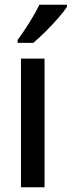

<svg xmlns="http://www.w3.org/2000/svg" viewBox="-20 -786 301 806"><path d="M167 0H68V-540H167ZM261 -757Q248 -737 223 -708.5Q198 -680 170 -652.5Q142 -625 120 -606H54V-618Q80 -654 104.5 -693Q129 -732 145 -766H261Z"/></svg>

Font: Noto Sans Khmer Condensed Medium
Style: Regular
Weight: 500
Width: 3
Designer: Danh Hong and the Monotype Design Team
Foundry: Monotype Imaging Inc.
Version: Version 2.004; ttfautohint (v1.8.4.7-5d5b)